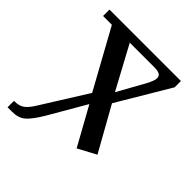

<svg xmlns="http://www.w3.org/2000/svg" viewBox="-196 -842 971 971"><g transform="rotate(45 289.5 -357.0)"><path d="M14 -46H19Q51 -46 71.5 -61Q92 -76 116 -116L265 -354L92 -668H29V-714H540V-669L373 -388L505 -152L408 -100L295 -304L179 -104Q143 -44 116.5 -22Q90 0 45 0H14ZM422 -578Q445 -619 445 -639Q445 -655 432.5 -661.5Q420 -668 397 -668H220L344 -438Z"/></g></svg>

Font: Noto Serif Georgian Medium Narrow
Style: Regular
Weight: 500
Width: 4
Designer: Monotype Design team
Foundry: Monotype Imaging Inc.
Version: Version 1.000